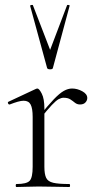

<svg xmlns="http://www.w3.org/2000/svg" viewBox="-20 -750 400 770"><path d="M139 -271 135 -281Q172 -327 195.5 -351.5Q219 -376 236 -385.5Q253 -395 269 -395Q290 -395 310 -384Q330 -373 330 -357Q330 -347 322.5 -339Q315 -331 301 -331Q289 -331 280.5 -338Q272 -345 262 -351.5Q252 -358 235 -358Q226 -358 215.5 -352.5Q205 -347 187.5 -328.5Q170 -310 139 -271ZM46 0Q43 0 43 -6Q43 -12 46 -12Q87 -12 99 -25Q111 -38 111 -81V-281Q111 -315 103 -330.5Q95 -346 75 -346Q65 -346 51 -342Q37 -338 19 -331Q15 -330 12.5 -335Q10 -340 14 -342L125 -394Q127 -395 130 -395Q137 -395 147.5 -374.5Q158 -354 158 -315V-81Q158 -52 165 -37Q172 -22 193.5 -17Q215 -12 258 -12Q261 -12 261 -6Q261 0 258 0Q234 0 202 -1Q170 -2 135 -2Q110 -2 86.5 -1Q63 0 46 0ZM101 -726Q100 -729 105.5 -730Q111 -731 112 -729L181 -550L249 -729Q250 -731 255.5 -730Q261 -729 259 -726L192 -477Q191 -472 181 -472Q171 -472 169 -477Z"/></svg>

Font: Cormorant Light
Style: Regular
Weight: 300
Designer: Christian Thalmann (Catharsis Fonts)
Foundry: Catharsis Fonts
Version: Version 4.000